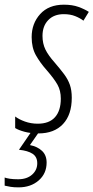

<svg xmlns="http://www.w3.org/2000/svg" viewBox="-79 -560 399 820"><path d="M85.4 9.8Q51.8 9.8 25.6 2.7Q-0.5 -4.4 -14.2 -13.2V-62.5Q1.5 -50.3 27.3 -41Q53.2 -31.7 82 -31.7Q131.3 -31.7 156 -59.6Q180.7 -87.4 180.7 -138.7Q180.7 -172.9 166.7 -198Q152.8 -223.1 120.1 -260.7Q92.3 -292 74.2 -324.2Q56.2 -356.4 56.2 -401.4Q56.2 -459.5 92.5 -499.8Q128.9 -540 193.8 -540Q230 -540 256.1 -530.5Q282.2 -521 300.3 -509.3L277.3 -471.7Q262.7 -482.9 241.9 -491.2Q221.2 -499.5 193.4 -499.5Q151.4 -499.5 127 -474.1Q102.5 -448.7 102.5 -406.7Q102.5 -374.5 114.7 -349.1Q127 -323.7 154.8 -292.5Q178.7 -264.6 195.1 -242.7Q211.4 -220.7 219.5 -197.5Q227.5 -174.3 227.5 -142.6Q227.5 -69.8 189.9 -30Q152.3 9.8 85.4 9.8ZM0.5 240.2Q-19.5 240.2 -33.4 238Q-47.4 235.8 -59.1 232.9V198.2Q-51.3 201.2 -37.1 203.4Q-22.9 205.6 -1.5 205.6Q35.6 205.6 57.9 186Q80.1 166.5 80.1 137.2Q80.1 109.9 60.1 96.7Q40 83.5 2 79.6L56.6 0H90.3L48.8 59.6Q81.1 65.9 100.6 84.5Q120.1 103 120.1 134.3Q120.1 181.2 86.2 210.7Q52.2 240.2 0.5 240.2Z"/></svg>

Font: Open Sans Condensed Light
Style: Italic
Weight: 300
Width: 3
Italic angle: -12°
Designer: Monotype Design Team
Foundry: Monotype Imaging Inc.
Version: Version 3.000; ttfautohint (v1.8.4)